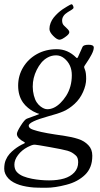

<svg xmlns="http://www.w3.org/2000/svg" viewBox="-29 -635 475 909"><path d="M288.1 -604Q306.4 -615 309.8 -615Q313.2 -615 316.2 -609.1Q319.1 -603.3 319.1 -598.8Q319.1 -594.2 310.7 -589Q302.2 -583.7 292 -577.6Q265.1 -561 265.1 -538.1Q265.1 -522.7 273.7 -514.2Q282.2 -505.6 287.1 -501.2Q299.1 -490.5 299.1 -482.8Q299.1 -475.1 287.8 -465.8Q264.6 -447 252.7 -447Q240.7 -447 222.9 -465.1Q205.1 -483.2 205.1 -497.8Q205.1 -512.5 210.7 -526.6Q216.3 -540.8 225.3 -552Q234.4 -563.2 245.5 -573.5Q256.6 -583.7 267.6 -591.1Q278.6 -598.4 288.1 -604ZM198 -84Q106.9 -58.6 106.9 -40Q106.9 -27.8 127.4 -21Q147.9 -14.2 166 -10.3Q195.3 -3.9 229.9 1.3Q264.4 6.6 279.3 8.8Q294.2 11 309.4 14.3Q324.7 17.6 340.9 22.8Q357.2 28.1 368.5 35.3Q379.9 42.5 389.2 52.2Q408 71.5 408 102.1Q408 132.6 399 154.7Q390.1 176.8 373.5 192.7Q356.9 208.7 334.8 220.7Q312.7 232.7 285.2 239.7Q231.4 253.9 189.3 253.9Q147.2 253.9 130.7 252.7Q114.3 251.5 96.6 248.4Q78.9 245.4 63.8 240.6Q48.8 235.8 35 228.3Q21.2 220.7 11.7 210.9Q-9 189.2 -9 164.3Q-9 139.4 -1.8 122.7Q5.4 106 15.7 94.1Q26.1 82.3 39.6 71.8Q60.1 55.7 84 44.9Q94.2 41.3 82.6 35.6Q71 30 61 19.8Q51 9.5 51 -0.9Q51 -11.2 69.2 -40Q87.4 -68.8 97.9 -73L152.1 -93Q157 -95 156.9 -95.6Q156.7 -96.2 154.3 -96.8Q151.9 -97.4 151.2 -97.5Q150.6 -97.7 144.5 -100Q138.4 -102.3 127.8 -107.9Q117.2 -113.5 103.5 -124.6Q89.8 -135.7 80.1 -149.4Q56.9 -182.1 56.9 -229.6Q56.9 -277.1 80.9 -316.8Q105 -356.4 146.4 -379.3Q187.7 -402.1 239.9 -402.1Q292 -402.1 332 -362.1Q336.4 -357.7 339.7 -363.9Q343 -370.1 351.1 -389.3Q359.1 -408.4 361.8 -413.3Q366.7 -423.1 390.9 -423.1Q415 -423.1 415 -409.8Q415 -396.5 404.1 -376Q393.1 -355.5 381.2 -338.4Q369.4 -321.3 369.1 -318.6Q368.9 -315.9 373.9 -303Q378.9 -290 378.9 -261.2Q378.9 -232.4 364.1 -199.3Q349.4 -166.3 324 -143.1Q298.6 -119.9 272.3 -108.3Q246.1 -96.7 198 -84ZM122.6 211.4Q162.4 219 203.2 219Q244.1 219 274.3 210.1Q304.4 201.2 322.8 181.4Q341.1 161.6 341.1 133.1Q341.1 111.1 330.4 101.6Q319.8 92 311.5 87.3Q303.2 82.5 290.5 78.6Q269.3 72.5 206.2 61.3Q143.1 50 136.4 50Q129.6 50 125.4 51.3Q121.1 52.5 118.3 53.6Q115.5 54.7 109.9 57.4Q104.2 60.1 102.1 61Q74 75.7 56.5 98.8Q39.1 121.8 39.1 144.4Q39.1 167 51.1 179.7Q63.2 192.4 81.2 199.6Q99.1 206.8 122.6 211.4ZM162.6 -131.3Q179.9 -117.9 195.4 -117.9Q210.9 -117.9 226.6 -125.4Q242.2 -132.8 257.1 -147.5Q272 -162.1 284.2 -181.2Q311 -223.6 311 -279.1Q311 -329.6 275.1 -358.9Q257.6 -373 236.7 -373Q215.8 -373 197.8 -363.4Q179.7 -353.8 166.9 -338.4Q154.1 -323 144.7 -303.8Q135.3 -284.7 130.6 -265.4Q126 -246.1 126 -224.7Q126 -203.4 131.3 -183Q136.7 -162.6 144.7 -150.8Q152.6 -138.9 162.6 -131.3Z"/></svg>

Font: Fanwood Text
Style: Italic
Weight: 400
Italic angle: -9°
Version: Version 1.101